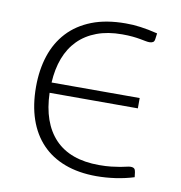

<svg xmlns="http://www.w3.org/2000/svg" viewBox="-64 -566 596 632"><g transform="rotate(10 234.0 -250.0)"><path d="M411.5 -472Q410.5 -463.5 405.8 -460.8Q401 -458 394 -458Q388.5 -458 380.8 -459.5Q373 -461 362.2 -463Q351.5 -465 336.5 -466.5Q321.5 -468 301.5 -468Q253.5 -468 217 -454.2Q180.5 -440.5 155.2 -415Q130 -389.5 116.2 -353.2Q102.5 -317 100 -271.5H394.5V-237H99.5Q102.5 -137.5 153.2 -84.2Q204 -31 301 -31Q324 -31 341.2 -33Q358.5 -35 371 -37.2Q383.5 -39.5 391.5 -41.5Q399.5 -43.5 404.5 -43.5Q413 -43.5 416.8 -40Q420.5 -36.5 421.5 -28.5L423.5 -12Q395 -3 362.5 1.8Q330 6.5 298.5 6.5Q239 6.5 193 -10.8Q147 -28 115.8 -60.8Q84.5 -93.5 68.2 -141Q52 -188.5 52 -249Q52 -306 67.5 -353Q83 -400 114.5 -434Q146 -468 194 -486.8Q242 -505.5 307 -505.5Q320 -505.5 332 -504.8Q344 -504 356.8 -502.2Q369.5 -500.5 383.5 -497.8Q397.5 -495 414 -491Z"/></g></svg>

Font: Lato Light
Style: Regular
Weight: 300
Designer: Lukasz Dziedzic
Foundry: tyPoland Lukasz Dziedzic
Version: Version 2.007; 2014-02-27